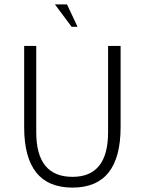

<svg xmlns="http://www.w3.org/2000/svg" viewBox="-20 -842 684 874"><path d="M529 -263Q529 12 310 12Q90 12 90 -263V-633H145V-240Q145 -37 310 -37Q472 -37 472 -240V-633H529ZM306 -720 230 -822H285L333 -720Z"/></svg>

Font: Tajawal Light
Style: Regular
Weight: 300
Designer: Boutros Fonts
Foundry: Created by Boutros International 2017
Version: Version 1.700